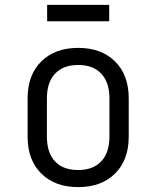

<svg xmlns="http://www.w3.org/2000/svg" viewBox="-20 -756 640 786"><path d="M93 -197V-353Q93 -449 149 -504.5Q205 -560 300 -560Q395 -560 451 -504.5Q507 -449 507 -353V-197Q507 -101 451 -45.5Q395 10 300 10Q205 10 149 -45.5Q93 -101 93 -197ZM428 -197V-353Q428 -419 394.5 -454.5Q361 -490 300 -490Q239 -490 205.5 -454.5Q172 -419 172 -353V-197Q172 -131 205 -95.5Q238 -60 300 -60Q361 -60 394.5 -95.5Q428 -131 428 -197ZM427 -669H173V-736H427Z"/></svg>

Font: JetBrains Mono Semi Light
Style: Regular
Weight: 350
Monospace: yes
Designer: Philipp Nurullin, Konstantin Bulenkov
Foundry: JetBrains
Version: 2.002